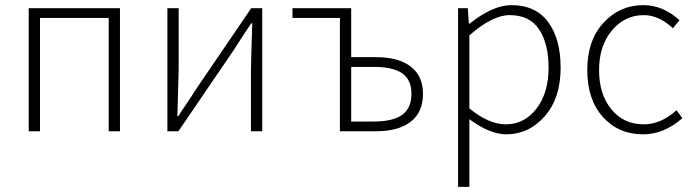

<svg xmlns="http://www.w3.org/2000/svg" viewBox="-20 -512 2708 749"><path d="M92 0V-480H448V0H404V-442H136V0Z M633 0V-480H677V-240Q677 -219 672 -59H676Q685 -74 710 -111Q735 -148 744 -163L960 -480H1003V0H959V-240Q959 -264 964 -421H960Q950 -406 925.5 -369Q901 -332 892 -317L676 0Z M1306 0V-442H1121V-480H1350V-289H1448Q1534 -289 1582 -252.5Q1630 -216 1630 -146Q1630 -74 1582 -37Q1534 0 1448 0ZM1350 -38H1438Q1513 -38 1549 -64Q1585 -90 1585 -146Q1585 -201 1549 -226Q1513 -251 1438 -251H1350Z M1767 217V-480H1805L1809 -420H1812Q1903 -492 1975 -492Q2069 -492 2118 -426.5Q2167 -361 2167 -247Q2167 -129 2105 -58.5Q2043 12 1955 12Q1891 12 1811 -47V217ZM1953 -27Q2026 -27 2073 -88.5Q2120 -150 2120 -247Q2120 -342 2083 -397.5Q2046 -453 1968 -453Q1901 -453 1811 -374V-89Q1887 -27 1953 -27Z M2489 12Q2393 12 2332 -55.5Q2271 -123 2271 -239Q2271 -355 2334.5 -423.5Q2398 -492 2490 -492Q2566 -492 2631 -433L2605 -402Q2550 -453 2491 -453Q2417 -453 2367 -393Q2317 -333 2317 -239Q2317 -144 2365 -85.5Q2413 -27 2491 -27Q2559 -27 2619 -82L2642 -51Q2570 12 2489 12Z"/></svg>

Font: Toshiba Sans Light
Style: Regular
Weight: 300
Designer: Paul D. Hunt
Foundry: Toshiba Corporation
Version: Version 2.020;PS 2.0;hotconv 1.0.86;makeotf.lib2.5.63406